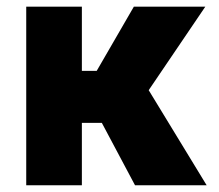

<svg xmlns="http://www.w3.org/2000/svg" viewBox="-20 -548 647 568"><path d="M379.4 0 281.2 -184.6H222.2V0H57.6V-528.3H222.2V-338.4H266.1L376 -528.3H587.4L419.9 -281.2L591.3 0Z"/></svg>

Font: Vazirmatn UI FD Black
Style: Regular
Weight: 900
Designer: Saber Rastikerdar
Foundry: Saber Rastikerdar
Version: Version 33.003